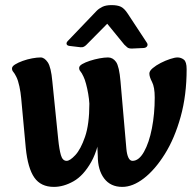

<svg xmlns="http://www.w3.org/2000/svg" viewBox="-20 -716 769 752"><path d="M459 16Q413 16 388 -17Q363 -50 363 -105Q362 -121 361.5 -138Q361 -155 364 -197L334 -198L330 -310Q329 -328 325.5 -348.5Q322 -369 317 -387.5Q312 -406 307 -416Q300 -431 295 -436.5Q290 -442 290 -450Q290 -458 302 -465Q314 -472 332.5 -478Q351 -484 370 -487.5Q389 -491 403 -491Q422 -491 434.5 -473.5Q447 -456 452 -397L475 -133Q477 -111 483 -98.5Q489 -86 499 -86Q524 -86 544 -121.5Q564 -157 575 -213.5Q586 -270 586 -334Q586 -375 575.5 -395Q565 -415 565 -428Q565 -438 578 -449Q591 -460 609.5 -469.5Q628 -479 646.5 -485Q665 -491 675 -491Q689 -491 700 -482.5Q711 -474 711 -445Q711 -343 687.5 -258.5Q664 -174 625.5 -112.5Q587 -51 543.5 -17.5Q500 16 459 16ZM191 16Q140 16 114.5 -20.5Q89 -57 81 -136L63 -331Q61 -354 56 -377.5Q51 -401 44 -415Q37 -429 32 -434.5Q27 -440 27 -448Q27 -456 39 -463.5Q51 -471 69 -477.5Q87 -484 106 -487.5Q125 -491 139 -491Q154 -491 167 -472Q180 -453 185 -397L208 -171Q212 -131 218.5 -108.5Q225 -86 241 -86Q254 -86 275 -108.5Q296 -131 313 -180Q330 -229 330 -310L378 -231Q368 -136 337.5 -82Q307 -28 268 -6Q229 16 191 16ZM246 -556Q239 -549 241 -543Q243 -537 253 -536L295 -531Q303 -530 308.5 -533Q314 -536 318 -540L400 -623L467 -541Q472 -536 478.5 -530.5Q485 -525 500 -526L543 -528Q553 -529 556.5 -535.5Q560 -542 555 -549L480 -663Q467 -683 453.5 -689.5Q440 -696 417 -696Q395 -696 381.5 -689.5Q368 -683 359 -674Z"/></svg>

Font: Alkatra Medium
Style: Regular
Weight: 500
Designer: Suman Bhandary
Version: Version 1.100;gftools[0.9.22]